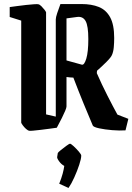

<svg xmlns="http://www.w3.org/2000/svg" viewBox="-20 -637 655 950"><path d="M439 -16Q420 -60 393.5 -125Q367 -190 343 -253Q335 -253 326.5 -254Q318 -255 309 -256V-110Q309 -104 302.5 -88.5Q296 -73 286 -53L261 -5Q246 -3 224.5 0Q203 3 181.5 5.5Q160 8 144 9.5Q128 11 125 10Q118 9 109 1Q100 -7 93 -16.5Q86 -26 85 -30V-535L28 -553V-602Q43 -604 65 -607Q87 -610 109.5 -612.5Q132 -615 148.5 -616Q165 -617 169 -616Q176 -615 184.5 -606.5Q193 -598 200 -589Q207 -580 208 -576V-71L256 -60V-541Q256 -551 263 -572Q270 -593 279 -617H383Q433 -617 469 -602.5Q505 -588 525 -551.5Q545 -515 545 -449Q545 -426 543 -403.5Q541 -381 534 -365Q529 -353 506.5 -330.5Q484 -308 460 -287L459 -275Q483 -220 511.5 -164Q540 -108 561 -70L615 -49L601 8Q572 10 535.5 7Q499 4 471 -2Q443 -8 439 -16ZM385 -317Q397 -314 407 -347Q417 -380 417 -444Q417 -509 403.5 -533Q390 -557 361 -553L309 -546V-338ZM319 293 273 272Q284 245 290 222.5Q296 200 298 184Q283 176 272 160.5Q261 145 263 139L266 120Q267 117 280.5 106Q294 95 308.5 84.5Q323 74 326 74Q331 74 344.5 86.5Q358 99 370 113Q382 127 382 133Q382 148 372 178.5Q362 209 347.5 241Q333 273 319 293Z"/></svg>

Font: Grenze Gotisch SemiBold
Style: Regular
Weight: 600
Designer: Renata Polastri
Foundry: Omnibus-Type
Version: Version 1.001